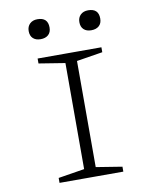

<svg xmlns="http://www.w3.org/2000/svg" viewBox="-93 -926 800 996"><g transform="rotate(-10 307.0 -428.0)"><path d="M277 -655H338V0H277ZM139 -629V-655H475V-629L307 -602ZM139 -26 307 -53 475 -26V0H139ZM172 -751Q147 -751 132.5 -764.5Q118 -778 118 -803Q118 -827 133 -841.5Q148 -856 173 -856Q228 -856 228 -803Q228 -778 213 -764.5Q198 -751 172 -751ZM439 -751Q414 -751 399.5 -764.5Q385 -778 385 -803Q385 -827 400 -841.5Q415 -856 440 -856Q495 -856 495 -803Q495 -778 480 -764.5Q465 -751 439 -751Z"/></g></svg>

Font: Intel One Mono Light
Style: Regular
Weight: 300
Monospace: yes
Designer: Fred Shallcrass
Foundry: Frere-Jones Type LLC
Version: Version 1.004